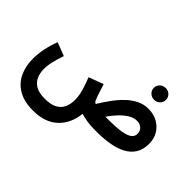

<svg xmlns="http://www.w3.org/2000/svg" viewBox="-167 -1011 1605 1605"><g transform="rotate(45 636.0 -208.0)"><path d="M928.7 -598.1Q928.7 -627.4 949.7 -647.5Q970.7 -667.5 1000.5 -667.5Q1030.8 -667.5 1051.3 -647.5Q1071.8 -627.4 1071.8 -598.1Q1071.8 -568.8 1051.3 -548.8Q1030.8 -528.8 1000.5 -528.8Q970.7 -528.8 949.7 -548.8Q928.7 -568.8 928.7 -598.1ZM348.1 251Q243.2 251 175 210.9Q106.9 170.9 74.2 101.6Q41.5 32.2 41.5 -54.7Q41.5 -112.8 54.2 -175Q66.9 -237.3 90.8 -299.3L209.5 -253.9Q191.4 -202.1 179.2 -152.8Q167 -103.5 167 -60.5Q167 -13.7 183.6 25.4Q200.2 64.5 239.7 87.9Q279.3 111.3 348.1 111.3Q418.9 111.3 459.5 88.9Q500 66.4 517.3 27.8Q534.7 -10.7 534.7 -59.6Q534.7 -112.3 517.8 -168.2Q501 -224.1 480 -274.9L610.4 -323.7L642.6 -223.6Q650.9 -199.7 659.9 -179.9Q668.9 -160.2 681.2 -160.2Q714.4 -214.8 751.5 -265.6Q788.6 -316.4 830.6 -356.4Q872.6 -396.5 919.9 -419.7Q967.3 -442.9 1021 -442.9Q1083 -442.9 1130.6 -416.5Q1178.2 -390.1 1205.3 -344.2Q1232.4 -298.3 1232.4 -239.3Q1232.4 -170.4 1203.1 -124.3Q1173.8 -78.1 1121.6 -50.8Q1069.3 -23.4 1000 -11.7Q930.7 0 851.1 0H825.7Q773.9 0 734.6 -6.8Q695.3 -13.7 661.6 -23.4Q647.9 103 568.1 177Q488.3 251 348.1 251ZM1024.4 -304.2Q986.8 -304.2 948.7 -280.5Q910.6 -256.8 876 -219.5Q841.3 -182.1 813 -141.1H857.4Q923.3 -141.1 979.7 -147.7Q1036.1 -154.3 1070.3 -173.3Q1104.5 -192.4 1104.5 -230Q1104.5 -263.7 1081.8 -283.9Q1059.1 -304.2 1024.4 -304.2Z"/></g></svg>

Font: Vazirmatn RD ExtraBold
Style: Regular
Weight: 800
Designer: Saber Rastikerdar
Foundry: Saber Rastikerdar
Version: Version 32.102